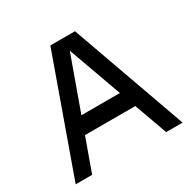

<svg xmlns="http://www.w3.org/2000/svg" viewBox="-155 -855 1011 1011"><g transform="rotate(-30 350.0 -350.0)"><path d="M275 -700 25 0H125L197 -200H503L575 0H675L425 -700ZM233 -300 350 -625 467 -300Z"/></g></svg>

Font: LS-VG5000
Style: Regular
Weight: 400
Designer: Justin Bihan, 2021
Foundry: Justin Bihan, 2021
Version: Version 1.000;Glyphs 3.1.2 (3151)